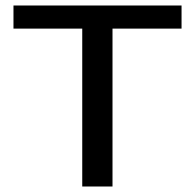

<svg xmlns="http://www.w3.org/2000/svg" viewBox="-20 -678 707 698"><path d="M640 -658V-574H389V0H279V-574H29V-658Z"/></svg>

Font: EauTest Semibold
Style: Regular
Weight: 600
Designer: Christian Thalmann (Catharsis Fonts)
Version: Version 0.001;PS 000.001;hotconv 1.0.88;makeotf.lib2.5.64775